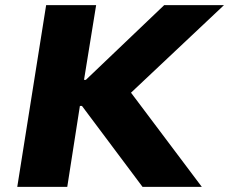

<svg xmlns="http://www.w3.org/2000/svg" viewBox="-20 -725 889 745"><path d="M47 0 159 -705H353L306 -415H313L617 -705H849L437 -317L454 -411L763 0H533L298 -314H290L241 0Z"/></svg>

Font: Nunito Sans 6pt Black
Style: Italic
Weight: 900
Italic angle: -9°
Version: Version 3.101;gftools[0.9.27]